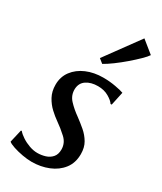

<svg xmlns="http://www.w3.org/2000/svg" viewBox="-213 -919 845 1004"><g transform="rotate(30 210.0 -417.0)"><path d="M372 -458.5H365Q355.5 -474 327.8 -490.2Q300 -506.5 262.5 -506.5Q221 -506.5 193.5 -488.2Q166 -470 164 -434Q162.5 -395.5 188.5 -367.5Q214.5 -339.5 250.5 -314Q277 -294.5 302.8 -272.5Q328.5 -250.5 345.2 -222Q362 -193.5 362 -153.5Q362 -100.5 333.8 -64Q305.5 -27.5 259 -8.8Q212.5 10 158 10Q133 10 102.2 4.5Q71.5 -1 46 -9.5Q20.5 -18 11 -26.5L29 -104H34Q45 -90.5 66 -76.8Q87 -63 112.2 -54Q137.5 -45 161 -45Q185.5 -45 208.8 -52.2Q232 -59.5 247 -76.8Q262 -94 262 -123.5Q262 -162.5 232.2 -190Q202.5 -217.5 167.5 -242Q146.5 -256.5 122.8 -278.5Q99 -300.5 82.2 -331.2Q65.5 -362 65.5 -402Q65.5 -450 92 -485.2Q118.5 -520.5 163.5 -539.8Q208.5 -559 264.5 -559Q303.5 -559 339.8 -552.2Q376 -545.5 389.5 -540ZM197 -638.5 347 -844 420 -785Q411.5 -771.5 388.2 -748.8Q365 -726 335 -700.2Q305 -674.5 274.8 -652.2Q244.5 -630 222.5 -618Z"/></g></svg>

Font: Merriweather Text Regular
Style: Italic
Weight: 400
Italic angle: -7.8°
Designer: Eben Sorkin
Foundry: Eben Sorkin
Version: Version 2.100; ttfautohint (v1.7.19-72a1) -l 8 -r 50 -G 200 